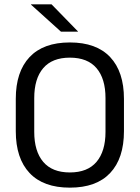

<svg xmlns="http://www.w3.org/2000/svg" viewBox="-20 -845 638 877"><path d="M299.1 12.1Q178.1 12.1 115.1 -54.7Q52.1 -121.6 52.1 -245.8V-393.5Q52.1 -517.4 115.1 -584.3Q178.1 -651.1 299.1 -651.1Q420.1 -651.1 483.1 -584.3Q546.2 -517.4 546.2 -393.5V-245.8Q546.2 -121.6 483.1 -54.7Q420.1 12.1 299.1 12.1ZM299.1 -57.3Q379.9 -57.3 420.9 -105.7Q461.9 -154.2 461.9 -242.7V-396.8Q461.9 -485.7 420.9 -533.7Q379.9 -581.7 299.1 -581.7Q218.4 -581.7 177.4 -533.7Q136.4 -485.7 136.4 -396.8V-242.7Q136.4 -154.2 177.4 -105.7Q218.4 -57.3 299.1 -57.3ZM215.6 -825.1 336.2 -701.3V-700.4H258.4L121.7 -823.7V-825.1Z"/></svg>

Font: Anek Odia Medium
Style: Regular
Weight: 500
Designer: Yesha Goshar & Mahesh Sahu (Odia), Yesha Goshar (Latin)
Foundry: Ek Type
Version: Version 1.003